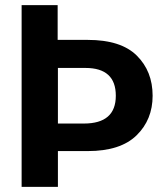

<svg xmlns="http://www.w3.org/2000/svg" viewBox="-20 -726 641 746"><path d="M205 0H64V-706H204V-571H321Q450 -571 511.5 -510Q573 -449 573 -354Q573 -261 510.5 -200Q448 -139 321 -139H205ZM306 -246Q430 -246 430 -354Q430 -462 312 -462H205V-246Z"/></svg>

Font: Ulagadi Sans SemiBold
Style: Regular
Weight: 600
Designer: Ninad Kale (Devanagari), Jonny Pinhorn (Latin)
Foundry: Indian Type Foundry
Version: Version 3.01;March 29, 2020;FontCreator 12.0.0.2522 64-bit; 